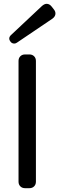

<svg xmlns="http://www.w3.org/2000/svg" viewBox="-20 -985 310 1005"><path d="M35 -767Q21 -785 37 -801L200 -954Q213 -965 224 -965Q239 -965 250 -951L261 -937Q272 -924 270 -910.5Q268 -897 254 -887L69 -762Q62 -757 55 -757Q42 -757 35 -767ZM77 -34V-666Q77 -681 86.5 -690.5Q96 -700 111 -700H134Q149 -700 158.5 -690.5Q168 -681 168 -666V-34Q168 -19 158.5 -9.5Q149 0 134 0H111Q96 0 86.5 -9.5Q77 -19 77 -34Z"/></svg>

Font: Higure Gothic Medium
Style: Regular
Weight: 500
Designer: Yoshimichi Ohira
Foundry: Positype
Version: Version 1.000